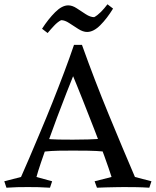

<svg xmlns="http://www.w3.org/2000/svg" viewBox="-25 -875 728 895"><path d="M681 -30 671 0Q640 -2 611.5 -2.5Q583 -3 552 -3Q538 -3 515 -2.5Q492 -2 468.5 -1.5Q445 -1 427 0L416 -30L495 -50Q483 -88 462 -146Q441 -204 414.5 -272Q388 -340 360.5 -409.5Q333 -479 307 -541Q305 -551 309.5 -571Q314 -591 322 -613Q330 -635 339.5 -650.5Q349 -666 357 -666Q416 -501 481.5 -342Q547 -183 604 -50ZM357 -666Q350 -648 345.5 -632.5Q341 -617 336 -595.5Q331 -574 323 -538Q306 -496 284.5 -441Q263 -386 241 -327.5Q219 -269 199.5 -214Q180 -159 165.5 -116Q151 -73 145 -50L218 -30L208 0Q176 -2 154 -2.5Q132 -3 105 -3Q79 -3 55.5 -2.5Q32 -2 5 0L-5 -30L73 -50Q89 -85 112 -139.5Q135 -194 163 -260Q191 -326 219.5 -397.5Q248 -469 274 -538Q300 -607 320 -666ZM467 -230V-168Q424 -172 385.5 -172.5Q347 -173 315 -173Q281 -173 248.5 -172.5Q216 -172 177 -168V-229Q216 -225 248.5 -224.5Q281 -224 315 -224Q347 -224 385.5 -225Q424 -226 467 -230ZM197 -721 171 -741Q200 -786 232 -818Q264 -850 293 -850Q312 -850 332.5 -836.5Q353 -823 374.5 -809Q396 -795 414 -795Q429 -803 445 -819Q461 -835 476 -855L502 -835Q474 -789 442.5 -757.5Q411 -726 381 -726Q362 -726 340 -740Q318 -754 297.5 -767.5Q277 -781 260 -781Q244 -773 227.5 -755.5Q211 -738 197 -721Z"/></svg>

Font: Ruwudu
Style: Regular
Weight: 400
Designer: Becca Hirsbrunner Spalinger
Foundry: SIL International
Version: Version 3.000